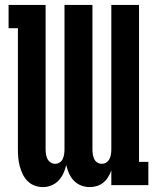

<svg xmlns="http://www.w3.org/2000/svg" viewBox="-20 -755 640 783"><path d="M346 8Q328 8 311 1.5Q294 -5 281.5 -18Q269 -31 261.5 -47.5Q254 -64 250 -82Q246 -64 238.5 -48Q231 -32 219 -19Q207 -6 190 1Q173 8 155 8Q138 8 121.5 2Q105 -4 92.5 -16.5Q80 -29 72.5 -45Q65 -61 60.5 -77.5Q56 -94 54.5 -111.5Q53 -129 53 -146V-640H15V-735H166V-146Q166 -136 167.5 -126Q169 -116 173.5 -107Q178 -98 186.5 -92.5Q195 -87 205 -87Q215 -87 223.5 -92.5Q232 -98 236 -107Q240 -116 241.5 -126Q243 -136 243 -146V-735H357V-146Q357 -136 358.5 -126Q360 -116 364 -107Q368 -98 376.5 -92.5Q385 -87 395 -87Q405 -87 413.5 -92.5Q422 -98 426.5 -107Q431 -116 432.5 -126Q434 -136 434 -146V-735H547V-95H585V0H434V-60Q429 -46 421 -33Q413 -20 401.5 -10.5Q390 -1 375.5 3.5Q361 8 346 8Z"/></svg>

Font: Iosevka HT Extrabold Extended
Style: Regular
Weight: 800
Width: 7
Monospace: yes
Designer: Belleve Invis
Foundry: Belleve Invis
Version: Version 32.3.0; ttfautohint (v1.8.4)